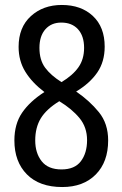

<svg xmlns="http://www.w3.org/2000/svg" viewBox="-20 -744 493 774"><path d="M231 10Q139 10 88.5 -41Q38 -92 38 -178Q38 -244 69 -289.5Q100 -335 159 -373Q109 -411 82 -455Q55 -499 55 -555Q55 -634 104.5 -679Q154 -724 229 -724Q307 -724 354.5 -679.5Q402 -635 402 -556Q402 -495 372 -451.5Q342 -408 287 -375Q341 -338 378.5 -292Q416 -246 416 -178Q416 -91 366 -40.5Q316 10 231 10ZM228 -413Q273 -440 296 -472.5Q319 -505 319 -551Q319 -599 294.5 -626Q270 -653 227 -653Q187 -653 163 -626Q139 -599 139 -551Q139 -502 162 -471Q185 -440 228 -413ZM228 -61Q281 -61 306 -94Q331 -127 331 -179Q331 -231 300.5 -268Q270 -305 219 -336Q167 -304 144.5 -267Q122 -230 122 -178Q122 -127 148 -94Q174 -61 228 -61Z"/></svg>

Font: Noto Sans Devanagari Condensed
Style: Regular
Weight: 400
Width: 3
Designer: Jelle Bosma - Monotype Design Team
Foundry: Monotype Imaging Inc.
Version: Version 2.004; ttfautohint (v1.8.4.7-5d5b)